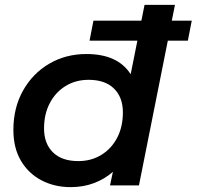

<svg xmlns="http://www.w3.org/2000/svg" viewBox="-20 -762 808 789"><path d="M270 7Q204 7 150.5 -21Q97 -49 66 -101.5Q35 -154 35 -228Q35 -319 74.5 -389.5Q114 -460 182 -500Q250 -540 335 -540Q464 -540 517 -457L574 -742H699L551 0H432L444 -56Q410 -26 366 -9.5Q322 7 270 7ZM302 -100Q355 -100 396.5 -125.5Q438 -151 461.5 -196Q485 -241 485 -300Q485 -362 448.5 -398Q412 -434 344 -434Q291 -434 249.5 -408.5Q208 -383 184.5 -338Q161 -293 161 -234Q161 -172 197.5 -136Q234 -100 302 -100ZM348 -595 364 -677H768L752 -595Z"/></svg>

Font: Montserrat SemiBold
Style: Italic
Weight: 600
Italic angle: -11.3°
Designer: Julieta Ulanovsky
Foundry: Julieta Ulanovsky
Version: Version 9.000; ttfautohint (v1.8.4.7-5d5b)